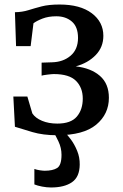

<svg xmlns="http://www.w3.org/2000/svg" viewBox="-20 -588 542 849"><path d="M232 10Q170.5 10 123 -4Q75.5 -18 46 -27.5L39 -161H101L123 -86.5Q136.5 -66 165.8 -53.8Q195 -41.5 233.5 -41.5Q293.5 -41.5 319.8 -72.5Q346 -103.5 346 -152Q346 -200.5 316 -230.5Q286 -260.5 218 -260.5Q209.5 -260.5 189.5 -258Q169.5 -255.5 164 -253.5V-311L209.5 -312.5Q259 -313.5 292 -341.5Q325 -369.5 325 -420.5Q325 -469 298 -492.5Q271 -516 229 -516Q194 -516 167.8 -505.8Q141.5 -495.5 128 -485L115.5 -384H51L46 -534Q78.5 -534.5 105.5 -543Q132.5 -551.5 164.2 -559.8Q196 -568 243.5 -568Q334.5 -568 385.8 -529.5Q437 -491 437 -429.5Q437 -379.5 403.2 -344.5Q369.5 -309.5 315 -294.5Q382 -287 421.8 -252.5Q461.5 -218 461.5 -155.5Q461.5 -83.5 405.5 -36.8Q349.5 10 232 10ZM205.5 241Q186.5 241 166 237Q145.5 233 132 227.5V159Q142.5 163 156.5 165Q170.5 167 177.5 167Q213.5 167 232.8 154.8Q252 142.5 252 96.5Q252 66 238.5 37.5Q225 9 218 -1L249 -6L268 -1Q278.5 8.5 294 29.5Q309.5 50.5 321.2 79Q333 107.5 332.5 140Q332 194.5 298.2 217.8Q264.5 241 205.5 241Z"/></svg>

Font: Merriweather
Style: Regular
Weight: 400
Designer: Eben Sorkin
Foundry: Eben Sorkin
Version: Version 2.100; ttfautohint (v1.7.19-72a1) -l 8 -r 50 -G 200 